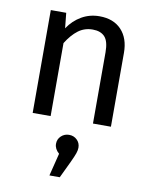

<svg xmlns="http://www.w3.org/2000/svg" viewBox="-91 -606 762 969"><g transform="rotate(10 289.5 -121.5)"><path d="M493 -378V0H401V-365Q401 -421 380 -444Q359 -467 318 -467Q276 -467 244 -443Q212 -419 184 -374V0H92V-527H171L179 -449Q207 -491 248.5 -515Q290 -539 340 -539Q412 -539 452.5 -496Q493 -453 493 -378ZM350 133Q350 146 344.5 162Q339 178 324 210L283 296H230L259 180Q235 159 235 133Q235 109 252 93Q269 77 293 77Q317 77 333.5 93Q350 109 350 133Z"/></g></svg>

Font: Fira Sans
Style: Regular
Weight: 400
Designer: bBox Type GmbH & Carrois Corporate GbR & Edenspiekermann AG
Foundry: bBox Type GmbH & Carrois Corporate GbR & Edenspiekermann AG
Version: Version 4.301